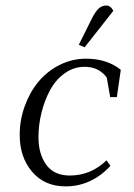

<svg xmlns="http://www.w3.org/2000/svg" viewBox="-20 -663 483 690"><path d="M50.8 -178.2Q50.8 -231 68.6 -280.8Q86.4 -330.6 117.4 -368.4Q148.4 -406.2 193.4 -429.2Q238.3 -452.1 289.1 -452.1Q364.7 -452.1 414.1 -412.1L399.9 -314H376L363.8 -383.8Q335.9 -422.9 284.2 -422.9Q245.1 -422.9 212.6 -399.7Q180.2 -376.5 160.2 -339.4Q140.1 -302.2 129.2 -258.3Q118.2 -214.4 118.2 -169.9Q118.2 -109.9 146.2 -71Q174.3 -32.2 231 -32.2Q306.6 -32.2 362.8 -86.9L377 -66.9Q308.1 6.8 215.8 6.8Q140.1 6.8 95.5 -45.7Q50.8 -98.1 50.8 -178.2ZM263.2 -502 309.1 -594.2Q322.8 -621.6 334.5 -632.3Q346.2 -643.1 361.8 -643.1Q377.9 -643.1 387.2 -624L284.2 -493.2Z"/></svg>

Font: Dihjauti
Style: Italic
Weight: 400
Italic angle: -9°
Designer: T. Christopher White
Version: Version 3.0.0